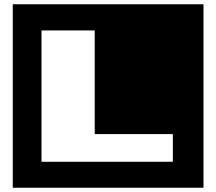

<svg xmlns="http://www.w3.org/2000/svg" viewBox="-20 -760 1016 902"><path d="M936 122V-740H40V122ZM792 0H175V-617H425V-130H792Z"/></svg>

Font: Takraf VEB
Style: Regular
Weight: 400
Designer: Jan Sonntag
Foundry: Jan Sonntag | S FONTS | www.sonntag.nl
Version: Version 2.001